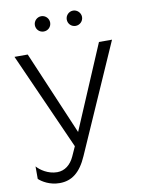

<svg xmlns="http://www.w3.org/2000/svg" viewBox="-96 -782 746 1014"><g transform="rotate(-10 277.0 -274.5)"><path d="M197 -635C220 -635 238 -653 238 -676C238 -698 220 -717 197 -717C174 -717 156 -698 156 -676C156 -653 174 -635 197 -635ZM368 -635C390 -635 409 -653 409 -676C409 -698 390 -717 368 -717C345 -717 327 -698 327 -676C327 -653 345 -635 368 -635ZM141 168C206 168 253 132 289 49L544 -530H474L283 -81L92 -530H21L253 -10L230 41C211 83 179 109 138 109C89 109 48 80 30 59V126C48 143 88 168 141 168Z"/></g></svg>

Font: Roundo
Style: Regular
Weight: 400
Designer: Shiva Nallaperumal
Foundry: Indian Type Foundry
Version: Version 2.000